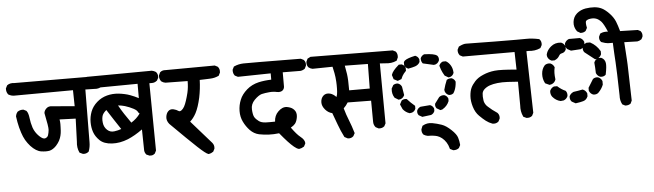

<svg xmlns="http://www.w3.org/2000/svg" viewBox="-69 -935 4331 1271"><g transform="rotate(-5 2096.5 -300.0)"><path d="M450.7 -59.6 434.1 -67.4 431.2 -68.8 429.7 -71.8Q415 -102.5 419.9 -143.6L425.3 -295.4L318.4 -299.3Q321.3 -283.7 321.3 -268.6Q321.3 -258.3 320.8 -247.3Q320.3 -236.3 319.8 -224.6Q319.3 -216.3 318.1 -208.3Q316.9 -200.2 314.9 -192.1Q313 -184.1 310.1 -176.3Q307.1 -167.5 302.7 -159.4Q298.3 -151.4 292.5 -143.3Q286.6 -135.3 279.8 -127.4Q273.9 -121.6 268.6 -116.9Q263.2 -112.3 257.3 -108.6Q251.5 -105 245.6 -102.5Q239.7 -100.1 233.9 -98.6Q228 -97.7 221.9 -97.2Q215.8 -96.7 209 -96.7Q202.1 -96.7 195.1 -97.4Q188 -98.1 179.7 -99.1Q145.5 -104 109.9 -142.1Q101.6 -151.4 93.8 -161.9Q85.9 -172.4 79.3 -183.8Q72.8 -195.3 67.4 -207.8Q62 -220.2 57.6 -233.9Q51.8 -251.5 47.1 -269.5Q42.5 -287.6 39.1 -306.2Q35.6 -324.7 33.2 -343.8V-344.7V-346.2Q35.6 -361.3 44.9 -373L45.9 -374.5L47.4 -375Q62.5 -385.7 83.5 -384.8H85.4L87.4 -383.8L103 -376L105 -375L106 -373.5Q117.7 -359.4 121.6 -324.7Q125 -293.9 135.7 -260.7Q141.1 -245.1 150.4 -230.5Q159.7 -215.8 173.8 -202.1Q198.7 -178.2 213.4 -183.1Q218.8 -185.1 222.7 -187.7Q226.6 -190.4 229 -193.6Q231.4 -196.8 232.9 -200.7Q238.3 -216.8 240.2 -236.3Q242.2 -255.4 222.7 -348.6V-350.1V-352.1Q225.1 -368.2 239.3 -380.9Q253.4 -394 276.4 -390.6L425.8 -377.9L423.8 -484.4L41.5 -482.4Q28.3 -481.4 16.6 -484.4Q4.9 -487.3 -5.4 -493.7L-6.8 -494.6L-7.8 -496.6Q-18.6 -511.7 -17.6 -532.7V-534.7L-16.6 -536.6L-8.8 -552.2L-7.8 -554.2L-5.9 -555.7Q12.7 -569.3 41 -565.4L571.8 -563.5Q584.5 -564.5 595.5 -561.8Q606.4 -559.1 615.7 -552.7L617.2 -552.2L617.7 -551.3Q630.4 -536.1 627.9 -514.6L627.4 -512.7L627 -511.2L619.1 -495.6L617.7 -493.2L615.7 -491.7Q604.5 -484.9 592 -481.9Q579.6 -479 566.9 -480.5L505.9 -481.9Q504.4 -319.8 503.7 -233.2Q502.9 -146.5 502.9 -131.8Q502.9 -100.6 492.7 -72.8L491.7 -70.3L489.7 -68.8Q474.6 -56.2 454.1 -58.6L452.1 -59.1Z M888.7 -9.8 873 -16.6 871.1 -17.1 869.6 -19Q859.9 -30.3 858.4 -45.9V-46.4V-46.9L856 -186Q804.7 -148.9 757.8 -129.4Q702.6 -107.4 650.9 -110.4Q597.2 -113.3 569.3 -140.6Q542.5 -166.5 531.7 -197.8Q521.5 -228 521.5 -263.2Q521.5 -298.8 534.2 -332.5Q547.4 -367.2 577.6 -393.6Q592.3 -406.7 609.4 -415.8Q626.5 -424.8 645 -429.7Q681.6 -439.5 722.2 -435.5Q731.9 -434.6 741.7 -432.9Q751.5 -431.2 761 -429.2Q770.5 -427.2 779.8 -424.6Q789.1 -421.9 798.3 -418.5Q812 -413.6 826.2 -407.2Q840.3 -400.9 853.5 -394V-489.3L531.2 -486.3H530.8H530.3Q515.6 -487.8 504.4 -497.6L503.9 -498L503.4 -498.5Q492.2 -512.2 493.2 -532.7V-534.7L494.1 -536.6L502 -552.2L503.4 -555.2L506.8 -556.6L521.5 -563.5L522.9 -564.5H525.4L953.1 -567.4H954.1H954.6Q968.3 -564.9 981 -557.1L981.9 -556.2L982.9 -555.2Q995.6 -540 993.2 -519.5L992.7 -517.6L992.2 -516.1L984.4 -501.5L983.4 -499.5L981.9 -498.5Q967.3 -486.3 949.2 -486.3H931.6L936.5 -41V-38.6L935.5 -36.6L927.7 -21L926.8 -19.5L925.3 -18.1Q920.9 -14.2 915.5 -11.7Q910.2 -9.3 904.1 -8.8Q897.9 -8.3 891.6 -8.8H890.1ZM719.7 -200.7Q697.3 -233.9 675.8 -267.1Q653.8 -300.8 632.3 -334.5Q613.8 -319.3 606.4 -303.7Q602.5 -294.4 601.1 -282Q599.6 -269.5 601.6 -252.9Q605 -222.7 626 -203.6Q646 -185.1 674.3 -189.5Q699.2 -192.9 719.7 -200.7ZM849.6 -292 842.8 -298.8 841.3 -300.3 840.3 -302.2Q835.9 -314.5 813 -326.7Q787.1 -340.3 757.3 -349.6Q735.8 -356 711.9 -357.9Q729 -327.1 747.6 -298.8Q768.1 -267.1 790 -236.8Q808.1 -248 823 -261.7Q837.9 -275.4 849.6 -292Z M1279.8 14.2Q1264.2 10.3 1210.7 -39.6Q1157.2 -89.4 1040 -206.1L1039.6 -206.5L1039.1 -207Q1021 -229.5 1023.9 -253.9Q1026.9 -277.8 1040 -291Q1054.7 -305.7 1076.2 -300.3Q1093.8 -296.4 1108.9 -286.1Q1116.7 -280.8 1128.9 -290Q1133.8 -293.9 1138.2 -299.3Q1142.6 -304.7 1147 -312.3Q1151.4 -319.8 1154.8 -329.1Q1158.7 -338.9 1162.4 -350.1Q1166 -361.3 1169.7 -374Q1173.3 -386.7 1176.8 -400.9Q1185.5 -438 1185.1 -478.5L1039.1 -480.5H1038.1H1037.6Q1022.5 -482.9 1010.7 -492.2L1009.3 -493.2L1008.8 -494.6Q998 -509.8 999 -529.8V-531.7L1000 -533.7L1007.8 -550.3L1008.8 -551.8L1010.3 -553.2Q1023.9 -565.4 1045.4 -563.5L1370.1 -565.4H1372.6L1374.5 -564.5L1390.1 -556.6L1391.6 -555.7L1393.1 -554.2Q1405.8 -540.5 1403.3 -517.6V-515.6L1402.3 -514.2L1394.5 -498.5L1393.1 -495.6L1389.6 -494.1Q1364.7 -482.4 1334 -481.4Q1320.8 -481 1303.7 -480.2Q1286.6 -479.5 1265.6 -479Q1263.7 -419.9 1252 -362.8Q1245.1 -331.5 1236.8 -306.4Q1228.5 -281.2 1218.3 -261.7Q1200.2 -228.5 1178.2 -209.5L1312 -57.1Q1325.7 -41 1323.2 -19.5L1322.8 -17.6L1322.3 -16.1L1314.5 -0.5L1313.5 1.5L1311.5 2.9Q1298.8 12.2 1283.7 14.6H1281.7Z M1878.4 32.7Q1866.2 29.8 1848.4 15.1Q1830.6 0.5 1809.3 -22.5Q1788.1 -45.4 1758.3 -81.5Q1721.7 -77.1 1690.4 -78.6Q1657.2 -80.1 1625.5 -86.4Q1591.8 -93.8 1565.9 -120.6Q1541.5 -146.5 1525.9 -178.7Q1509.8 -211.4 1510.3 -251Q1510.7 -290 1525.4 -325.2Q1532.2 -342.8 1544.4 -358.9Q1556.6 -375 1573.2 -389.6Q1606.9 -418.9 1653.3 -429.7Q1693.4 -438.5 1737.3 -439.5V-481.4L1521.5 -477.5H1519L1517.1 -478.5L1501.5 -486.3L1499.5 -487.3L1498.5 -488.8Q1487.3 -502.4 1488.3 -524.9V-526.9L1489.3 -528.8L1497.1 -544.4L1498.5 -547.4L1502 -548.8Q1529.8 -561.5 1563.5 -562.5Q1595.7 -563.5 1941.4 -560.5H1943.8L1945.8 -559.6L1961.4 -551.8L1962.9 -550.8L1964.4 -549.3Q1977.1 -535.6 1974.6 -513.7L1974.1 -511.7L1973.6 -510.3L1965.8 -494.6L1964.8 -492.7L1962.9 -491.2Q1959.5 -488.8 1956.1 -487.1Q1952.6 -485.4 1949.2 -483.9Q1945.8 -482.4 1941.9 -481.7Q1938 -481 1934.6 -480.5H1934.1H1933.6L1817.4 -481.4V-387.7V-387.2Q1817.4 -384.3 1816.9 -381.8Q1815.4 -373.5 1811 -367.4Q1806.6 -361.3 1800.5 -358.2Q1794.4 -355 1786.6 -354Q1778.8 -353 1770 -354.5H1769.5Q1744.6 -360.4 1717.3 -357.9Q1689 -355.5 1666 -350.1Q1655.8 -347.2 1643.6 -338.9Q1631.3 -330.6 1617.2 -316.4Q1590.8 -289.1 1592.8 -254.4Q1594.7 -217.8 1603.5 -202.6Q1612.8 -187.5 1630.9 -174.3Q1634.8 -171.4 1639.6 -168.9Q1644.5 -166.5 1650.1 -164.8Q1655.8 -163.1 1662.1 -162.1Q1668.5 -161.1 1675.8 -160.6Q1689 -160.2 1704.8 -160.2Q1720.7 -160.2 1738.3 -160.6Q1740.2 -200.7 1765.6 -225.6Q1779.3 -239.7 1794.4 -246.1Q1809.6 -252.4 1825.2 -250Q1831.1 -249 1836.2 -247.6Q1841.3 -246.1 1846.2 -244.4Q1851.1 -242.7 1855.5 -240.2Q1859.9 -237.8 1863.8 -234.6Q1867.7 -231.4 1871.1 -228Q1889.2 -209.5 1884.8 -178.7Q1880.4 -150.4 1868.2 -134.8Q1858.4 -123 1838.9 -111.8Q1873.5 -64 1896 -46.4Q1926.3 -22.9 1924.8 -0.5V2L1923.8 3.4L1916 18.1L1914.6 20.5L1912.1 22Q1905.3 26.4 1897.7 29.3Q1890.1 32.2 1882.3 33.2H1880.4Z M2416.5 -56.6 2400.9 -64.5 2399.4 -65.4 2397.9 -66.4Q2391.6 -73.7 2388.2 -83Q2384.8 -92.3 2384.8 -102.5L2383.8 -243.2L2228 -245.1Q2215.3 -224.1 2198.7 -208.5Q2211.4 -163.6 2226.6 -126.5Q2242.7 -86.4 2255.4 -43L2256.8 -39.1L2254.9 -35.6L2247.1 -21L2246.1 -19.5L2244.6 -18.1Q2231 -5.4 2210 -7.8L2208 -8.3L2206.5 -8.8L2189.9 -17.6L2187 -19L2185.5 -22Q2165 -62.5 2149.4 -105.5Q2135.3 -145 2120.6 -183.6Q2095.2 -189 2075.7 -210.9Q2053.7 -235.8 2054.7 -262.2Q2055.7 -288.6 2072.3 -304.2Q2089.8 -320.3 2117.2 -313.5Q2137.2 -308.6 2157.7 -287.6Q2160.6 -294.9 2162.6 -304Q2164.6 -313 2165 -323.7Q2165.5 -334.5 2165.8 -345.5Q2166 -356.4 2165.8 -366.9Q2165.5 -377.4 2165 -388.2Q2164.1 -403.8 2162.4 -418.5Q2160.6 -433.1 2158.2 -445.8Q2154.3 -468.3 2148.9 -489.3L2017.6 -487.3H2016.6H2016.1Q2002 -489.7 1990.2 -499L1989.3 -500L1988.8 -500.5Q1977.1 -514.6 1979.5 -536.1V-537.6L1980.5 -539.1L1987.3 -553.7L1988.8 -557.1L1991.7 -558.6L2007.3 -566.4L2009.3 -567.4H2011.7L2552.7 -562.5H2555.2L2557.1 -561.5L2572.8 -553.7L2574.7 -552.7L2576.2 -550.8Q2579.1 -546.9 2581.1 -542.7Q2583 -538.6 2584 -533.9Q2585 -529.3 2585.2 -524.4Q2585.4 -519.5 2585 -514.6V-513.2L2584 -511.7L2577.1 -496.1L2575.7 -492.7L2572.3 -491.2Q2556.6 -483.9 2538.3 -481.4Q2520 -479 2501 -481.4L2462.9 -483.9L2465.8 -87.9V-85.4L2464.8 -83.5L2457 -68.8L2456.1 -66.9L2454.6 -65.9Q2447.8 -60.1 2439 -57.6Q2430.2 -55.2 2420.4 -55.7H2418.5ZM2381.8 -324.2 2383.8 -487.3 2230.5 -489.3Q2235.4 -463.4 2240.2 -433.1Q2245.6 -397.5 2245.1 -324.2Z M2895 129.9 2879.4 122.1 2875.5 120.1 2874.5 115.7Q2871.6 104.5 2867.4 94.7Q2863.3 85 2857.7 76.2Q2852.1 67.4 2845 59.3Q2837.9 51.3 2830.3 45.4Q2822.8 39.6 2815.2 35.4Q2807.6 31.2 2799.8 28.8Q2774.9 21.5 2739.3 21.5H2738.3H2737.8Q2723.1 19 2710.4 11.2L2709.5 10.3L2708.5 9.3Q2696.8 -4.9 2699.2 -25.4V-26.9L2700.2 -28.3L2707 -44.9L2708 -47.9L2710.9 -49.3Q2739.3 -65.9 2773.4 -60.1Q2805.2 -54.2 2835 -43.9Q2850.6 -38.6 2866 -28.1Q2881.3 -17.6 2897.5 -2.4Q2929.7 27.8 2936.5 51.3Q2943.4 73.2 2945.3 97.7V100.6L2944.3 103L2936.5 117.7L2935.5 119.6L2934.1 120.6Q2920.4 131.8 2898.9 130.9H2897ZM2709 -108.9 2691.4 -118.7 2689.9 -119.1 2689 -120.6Q2679.2 -131.8 2681.6 -149.9L2682.1 -150.9L2682.6 -152.3Q2685.5 -159.7 2691.2 -165.3Q2696.8 -170.9 2704.1 -173.8L2705.6 -174.8H2707L2767.6 -179.7H2770L2772.5 -178.7Q2787.6 -172.4 2793.9 -157.2L2794.9 -155.3V-153.3V-140.6V-138.7L2794.4 -137.2L2793.9 -136.7Q2791 -129.4 2785.4 -123.8Q2779.8 -118.2 2772.5 -115.2L2771 -114.3H2769.5L2714.8 -107.4L2711.9 -106.9ZM2628.9 -139.2Q2604.5 -147 2586.9 -168.9L2586.4 -169.9L2585.9 -170.9L2574.2 -197.3L2572.3 -201.7L2574.2 -205.6L2584 -224.1L2585 -226.1L2586.9 -227.5Q2597.7 -235.4 2614.7 -234.4L2618.7 -233.9L2621.6 -231.4Q2631.8 -219.7 2643.3 -208.7Q2654.8 -197.8 2667.5 -187L2670.9 -184.1V-179.7V-167V-165L2670.4 -163.6L2669.9 -163.1Q2663.6 -147.5 2647 -141.1H2646L2645 -140.6L2633.3 -138.7L2631.3 -138.2ZM2832 -143.1 2813.5 -153.8 2812 -154.3 2811 -155.8Q2801.3 -167 2803.7 -184.1L2804.2 -186.5L2805.7 -188.5L2834 -226.6L2835 -227.5L2835.9 -228.5Q2851.1 -239.7 2869.6 -237.3L2870.6 -236.8L2872.1 -236.3Q2887.2 -230 2893.6 -214.8L2894.5 -212.9V-210.9V-198.2V-196.3L2893.6 -194.3Q2880.9 -163.1 2849.6 -145L2848.6 -144H2847.2L2839.4 -142.1L2835.4 -141.1ZM2562.5 -235.8 2543 -247.6 2541 -248.5 2539.6 -250.5Q2522.9 -275.9 2526.4 -309.6V-311.5L2527.8 -313.5L2537.6 -331.1L2538.6 -333L2540.5 -334.5Q2554.7 -343.3 2570.8 -340.8L2571.8 -340.3L2573.2 -339.8Q2588.4 -333.5 2594.7 -319.3L2595.2 -318.4L2595.7 -317.4Q2599.6 -296.4 2604.5 -264.2L2605 -261.2L2603.5 -258.3Q2596.2 -243.7 2582 -237.3L2581.1 -236.8L2580.1 -236.3L2569.3 -234.4L2565.4 -233.9ZM2897.5 -237.3Q2882.3 -243.7 2876 -258.8L2875.5 -259.8L2875 -260.7L2873 -270.5L2872.6 -272.9L2873.5 -274.9Q2877.4 -290 2882.3 -304.7Q2887.2 -319.3 2893.6 -334L2894.5 -336.9L2897.5 -338.4Q2909.7 -345.7 2926.3 -344.7H2928.2L2929.7 -343.8Q2944.8 -337.4 2951.2 -322.3L2952.1 -319.8V-317.9Q2951.2 -302.7 2948.5 -289.8Q2945.8 -276.9 2941.4 -265.6Q2937 -254.4 2931.2 -245.6L2930.2 -244.1L2928.7 -243.2Q2916.5 -233.9 2899.9 -236.3L2898.9 -236.8ZM2904.3 -354 2885.7 -364.7 2883.8 -365.7 2882.3 -367.7Q2876.5 -377.4 2871.3 -387.7Q2866.2 -397.9 2862.1 -408.7Q2857.9 -419.4 2855 -431.2L2854 -434.1L2855.5 -437.5Q2861.8 -452.6 2877 -459L2878.9 -460H2880.4H2880.9H2896.5H2898.9L2900.9 -459Q2909.7 -454.1 2917 -446.5Q2924.3 -439 2930.4 -428.7Q2936.5 -418.5 2939.7 -406.5Q2942.9 -394.5 2943.4 -381.3V-378.9L2942.4 -377Q2939.5 -369.6 2934.3 -364Q2929.2 -358.4 2921.9 -355.5L2920.9 -355L2919.9 -354.5L2911.1 -352.5L2907.7 -352.1ZM2566.9 -360.4 2548.3 -370.1 2544.4 -372.1 2543.5 -376 2536.6 -397.5 2535.6 -400.4 2536.6 -402.8Q2543 -426.3 2584.5 -462.4L2586.9 -464.8H2590.8H2604.5H2606.4L2607.9 -464.4L2608.4 -463.9Q2623.5 -457.5 2629.9 -442.4L2630.9 -440.4V-438.5V-423.8V-419.9L2627.9 -417Q2621.1 -410.2 2615.5 -403.1Q2609.9 -396 2605.5 -388.2Q2601.1 -380.4 2598.1 -372.1L2596.2 -368.2L2592.3 -366.7L2574.7 -359.9L2570.8 -358.4ZM2644.5 -434.6Q2641.6 -435.5 2639.2 -437.3Q2636.7 -439 2634.3 -440.9Q2631.8 -442.9 2629.9 -445.3Q2627.9 -447.8 2626.2 -450.2Q2624.5 -452.6 2623 -455.6L2622.1 -457.5V-460V-475.6V-478.5L2623.5 -480.5Q2626 -485.4 2630.9 -489.3Q2635.7 -493.2 2642.1 -496.3Q2648.4 -499.5 2657.2 -502.4Q2666 -505.4 2675.3 -508.1Q2684.6 -510.7 2696.8 -513.2L2700.2 -514.2L2703.1 -512.7Q2706.5 -511.2 2710 -509Q2713.4 -506.8 2716.1 -504.2Q2718.8 -501.5 2720.9 -498Q2723.1 -494.6 2724.6 -491.2L2725.6 -489.3V-487.3V-473.6V-471.2L2724.6 -469.2Q2715.8 -452.1 2694.3 -444.3Q2675.3 -438 2649.9 -433.6L2647 -433.1ZM2816.4 -443.4Q2783.2 -450.2 2749.5 -458.5L2746.6 -459L2744.1 -461.9Q2734.4 -474.6 2735.4 -492.7V-494.6L2736.3 -496.6Q2743.7 -511.2 2757.8 -517.6L2759.8 -518.6H2762.2Q2794.9 -517.6 2814.9 -513.9Q2835 -510.3 2845.7 -502L2846.7 -501L2847.7 -500Q2856.9 -487.8 2854.5 -471.2L2854 -470.2V-469.2Q2851.6 -463.9 2848.6 -459.5Q2845.7 -455.1 2841.3 -451.7Q2836.9 -448.2 2832 -446.3L2831.1 -445.8L2830.1 -445.3L2820.3 -443.4H2818.4Z M3396.5 -41 3381.8 -47.9 3378.4 -49.3 3377 -52.7Q3361.3 -85.9 3364.3 -125.5L3363.3 -283.7Q3330.6 -286.6 3295.9 -288.1Q3257.3 -290 3227.1 -286.6Q3197.3 -283.2 3176.3 -275.9Q3155.3 -268.6 3139.6 -254.9Q3125.5 -242.2 3123.5 -226.1Q3121.1 -207 3125 -180.7Q3125.5 -175.8 3127 -171.1Q3128.4 -166.5 3130.6 -161.9Q3132.8 -157.2 3135.7 -152.8Q3138.7 -148.4 3142.3 -144Q3146 -139.6 3150.9 -135.7Q3174.8 -113.3 3209.5 -90.3L3210.4 -89.4L3211.4 -88.4Q3217.8 -81.5 3220.2 -72.5Q3222.7 -63.5 3221.7 -53.7L3221.2 -51.8L3220.7 -50.3L3212.9 -34.7L3211.9 -33.2L3210.9 -31.7Q3195.3 -18.1 3172.4 -21.5L3171.4 -22H3170.4Q3147.5 -30.3 3128.4 -44.9Q3109.9 -59.1 3086.9 -82Q3062.5 -106 3050.8 -145Q3039.1 -183.6 3041.5 -216.8Q3043.9 -249.5 3053.2 -269.5Q3062 -289.6 3082 -311.5Q3102.5 -334.5 3138.7 -349.6Q3174.3 -365.2 3215.8 -369.6Q3254.9 -374 3360.8 -364.3L3357.9 -481.4H3016.6H3014.2L3012.2 -482.4L2996.6 -490.2L2994.6 -491.2L2993.7 -492.7Q2982.4 -506.3 2983.4 -526.9V-528.8L2984.4 -530.8L2992.2 -546.4L2993.7 -549.3L2996.6 -550.8Q3025.4 -565.4 3043.5 -564.5Q3059.1 -563.5 3233.6 -562Q3408.2 -560.5 3442.9 -561.5Q3479.5 -562.5 3525.4 -552.7L3528.3 -551.8L3530.8 -549.3Q3543.5 -535.6 3541 -513.7L3540.5 -511.7L3540 -510.3L3532.2 -495.6L3530.3 -492.7L3527.3 -491.2Q3493.2 -475.6 3450.7 -480.5L3436.5 -480L3446.3 -72.3V-70.3L3445.3 -67.9L3437.5 -52.2L3436.5 -50.3L3435.1 -49.3Q3420.9 -37.6 3399.4 -40H3397.9Z M4055.2 -65.4 4041.5 -72.3 4038.6 -73.7 4037.1 -76.2Q4023.4 -102.1 4025.4 -133.8Q4021.5 -304.2 4018.1 -356.4Q4017.1 -368.7 4016.4 -383.1Q4015.6 -397.5 4014.6 -413.6Q4013.7 -429.7 4012.9 -447.8Q4012.2 -465.8 4011.2 -485.4Q4003.9 -485.4 3998 -485.4Q3992.2 -485.4 3987.3 -485.6Q3982.4 -485.8 3978.5 -485.8Q3970.7 -486.3 3960.4 -489Q3950.2 -491.7 3937 -496.6L3934.6 -497.6L3933.1 -499.5Q3921.4 -512.2 3923.8 -532.2L3924.3 -534.2L3924.8 -535.2L3931.6 -549.8L3933.1 -553.2L3936 -554.7Q3957 -564.9 3985.4 -562Q3974.6 -588.4 3965.1 -605.5Q3955.6 -622.6 3948.7 -630.4Q3931.2 -648.9 3914.6 -654.3Q3897.5 -660.2 3877 -657.2Q3857.4 -654.8 3848.1 -645.5Q3847.2 -644.5 3846.4 -642.6Q3845.7 -640.6 3845.2 -637Q3844.7 -633.3 3845 -628.7Q3845.2 -624 3845.9 -617.2Q3846.7 -610.4 3848.6 -602.5L3849.1 -599.1L3847.7 -596.2L3839.8 -581.5L3838.9 -579.6L3836.9 -578.1Q3830.6 -573.2 3822.5 -571Q3814.5 -568.8 3805.2 -569.3H3802.7L3800.8 -570.8L3784.2 -580.6L3782.2 -581.5L3781.2 -583Q3760.3 -611.3 3764.2 -645.5Q3768.1 -679.7 3793 -701.2Q3805.2 -711.4 3819.6 -718Q3834 -724.6 3850.6 -727.5Q3882.3 -732.4 3909.7 -730.5Q3937 -728.5 3959.5 -717.3Q3981.4 -706.1 4006.8 -679.7Q4032.7 -652.8 4044.9 -623Q4055.2 -597.2 4065.9 -558.6L4180.7 -555.7H4183.1L4185.1 -554.7L4198.7 -547.9L4200.7 -546.9L4201.7 -545.4Q4213.4 -531.2 4210.9 -511.7L4210.4 -509.8L4210 -508.3L4203.1 -494.6L4202.1 -492.7L4199.7 -491.2Q4188.5 -482.9 4174.3 -480.5H4173.3H4172.4L4086.9 -482.9Q4089.4 -445.3 4091.3 -416Q4093.3 -386.7 4094.5 -366Q4095.7 -345.2 4096.2 -332.5Q4097.7 -293.5 4102.5 -95.7V-93.8L4101.6 -91.8L4094.7 -77.1L4093.8 -74.7L4091.8 -73.2Q4078.1 -63.5 4059.1 -64.5H4057.1ZM3728.5 -109.4 3707 -121.1 3705.6 -122.1 3704.6 -123.5Q3698.7 -129.9 3696.5 -138.4Q3694.3 -147 3695.3 -156.2L3695.8 -158.2L3696.3 -159.7Q3699.2 -165 3702.9 -169.7Q3706.5 -174.3 3711.4 -177.7Q3716.3 -181.2 3721.7 -183.6L3723.1 -184.1L3724.1 -184.6Q3738.8 -186.5 3753.2 -189Q3767.6 -191.4 3782.2 -194.3L3785.2 -194.8L3788.1 -193.4Q3805.2 -186 3812.5 -168.9L3813.5 -167V-165V-149.4V-147.5L3812.5 -145.5Q3803.2 -123.5 3782.2 -117.7Q3773.4 -115.2 3761.5 -112.8Q3749.5 -110.4 3734.9 -108.4L3731.4 -107.9ZM3632.8 -131.8Q3602.1 -138.7 3580.6 -164.6L3580.1 -165Q3567.9 -182.1 3570.3 -203.1V-204.6L3571.3 -206.1Q3572.3 -208.5 3573.5 -210.7Q3574.7 -212.9 3576.2 -214.8Q3577.6 -216.8 3579.3 -218.8Q3581.1 -220.7 3583 -222.4Q3585 -224.1 3586.9 -225.6Q3588.9 -227.1 3591.1 -228.3Q3593.3 -229.5 3595.7 -230.5L3597.7 -231.4H3599.6H3615.2H3619.1L3621.6 -229Q3646 -207.5 3669.9 -197.3L3671.9 -196.3L3673.8 -194.3Q3678.7 -188 3680.7 -179.7Q3682.6 -171.4 3681.6 -162.1L3681.2 -160.6L3680.7 -159.2Q3677.2 -150.9 3670.9 -144.5Q3664.6 -138.2 3656.2 -134.8L3654.8 -133.8H3653.3L3635.7 -131.8H3634.3ZM3850.6 -156.2Q3833.5 -163.6 3826.2 -180.7L3825.2 -182.6V-184.6V-200.2V-203.1L3826.7 -205.1L3857.9 -255.9L3858.9 -257.3L3860.4 -258.8Q3873 -269 3892.6 -266.6L3894 -266.1L3895.5 -265.6Q3912.6 -258.3 3919.9 -241.2L3920.9 -239.3V-237.3V-217.8V-215.8L3920.4 -214.4Q3909.7 -187 3886.7 -164.1L3886.2 -163.6L3885.7 -163.1Q3873 -152.8 3853.5 -155.3L3852.1 -155.8ZM3566.4 -246.1 3544.9 -255.9 3542 -257.3 3540 -260.3Q3525.4 -288.1 3527.3 -320.8Q3529.3 -354.5 3549.3 -376.5L3550.3 -377.4L3551.3 -378.4Q3565.9 -388.2 3585 -385.7L3586.4 -385.3L3587.9 -384.8Q3596.2 -381.3 3602.5 -375Q3608.9 -368.7 3612.3 -360.4L3613.8 -357.4L3612.8 -354Q3605.5 -322.8 3611.3 -279.8V-277.3L3610.8 -274.9Q3603.5 -254.9 3583.5 -247.6H3583L3582 -247.1L3572.3 -245.1L3569.3 -244.6ZM3907.2 -269.5Q3890.1 -276.9 3882.8 -293.9L3881.8 -295.9V-297.4Q3880.9 -333.5 3877.9 -363.3V-365.7L3878.9 -368.2Q3886.2 -385.3 3903.3 -392.6L3905.3 -393.6H3907.2H3922.9H3924.8L3926.8 -392.6Q3938 -387.7 3944.8 -378.4Q3951.7 -369.1 3953.6 -356.4Q3957 -333.5 3946.3 -282.2L3945.3 -278.8L3942.4 -276.4Q3929.7 -266.1 3910.2 -268.6L3908.7 -269ZM3881.8 -389.6 3819.3 -438.5 3818.4 -439.5 3817.4 -440.4Q3807.1 -453.1 3809.6 -472.7L3810.1 -474.1L3810.5 -475.6Q3817.9 -492.7 3835 -500L3836.9 -501H3838.9H3858.4H3860.8L3862.8 -500Q3882.8 -489.3 3898.4 -474.1Q3914.1 -459 3925.3 -439.5L3926.8 -437V-434.6V-418.9V-417L3925.8 -415Q3918.5 -397.9 3901.4 -390.6L3900.4 -390.1L3899.4 -389.6L3889.6 -387.7L3885.3 -387.2ZM3595.7 -404.3Q3587.4 -407.7 3581.1 -414.1Q3574.7 -420.4 3571.3 -428.7L3570.8 -429.7L3570.3 -431.2L3568.4 -442.9V-444.8L3568.8 -446.3Q3570.8 -456.1 3575.4 -465.1Q3580.1 -474.1 3586.7 -482.2Q3593.3 -490.2 3602.1 -497.6Q3629.9 -521 3668.9 -516.6H3670.4L3671.9 -515.6Q3680.2 -512.2 3686.5 -505.9Q3692.9 -499.5 3696.3 -491.2L3697.3 -489.3V-487.3V-471.7V-469.7L3696.3 -467.8Q3688.5 -449.2 3668 -445.3Q3662.1 -444.3 3658 -441.2Q3653.8 -438 3649.9 -431.6Q3645 -422.4 3637.2 -415.5Q3629.4 -408.7 3619.1 -404.3L3617.2 -403.3H3615.2H3599.6H3597.7ZM3728.5 -459 3707 -470.7 3705.6 -472.2 3704.1 -473.6Q3692.9 -488.3 3695.3 -507.8L3695.8 -509.8L3696.3 -511.2Q3698.2 -515.1 3700.9 -518.8Q3703.6 -522.5 3706.8 -525.6Q3710 -528.8 3713.9 -531.2Q3717.8 -533.7 3721.7 -535.2L3723.6 -536.1H3725.6H3793.9H3795.9L3797.9 -535.2Q3814.9 -527.8 3822.3 -510.7L3823.2 -508.8V-506.8V-491.2V-489.3L3822.3 -487.3Q3814.9 -470.2 3797.9 -462.9L3796.4 -461.9H3794.4L3733.9 -458H3731.4Z"/></g></svg>

Font: NaikaiFont
Style: Bold
Weight: 700
Version: Version 1.89